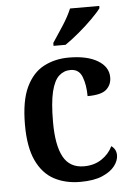

<svg xmlns="http://www.w3.org/2000/svg" viewBox="-55 -807 588 858"><g transform="rotate(-5 239.5 -378.0)"><path d="M271 10Q204 10 153.5 -17Q103 -44 74.5 -104.5Q46 -165 46 -265Q46 -373 75.5 -434.5Q105 -496 155 -522Q205 -548 267 -548Q349 -548 396.5 -519.5Q444 -491 444 -444Q444 -411 421 -390Q398 -369 336 -369Q336 -419 322 -455.5Q308 -492 270 -492Q240 -492 218 -472Q196 -452 184 -403Q172 -354 172 -266Q172 -163 200.5 -110.5Q229 -58 293 -58Q339 -58 372.5 -80.5Q406 -103 422 -137Q444 -122 444 -94Q444 -71 426 -47Q408 -23 370 -6.5Q332 10 271 10ZM204 -619Q225 -650 251.5 -691Q278 -732 292 -766H423V-756Q411 -739 382.5 -710.5Q354 -682 320 -653.5Q286 -625 258 -606H204Z"/></g></svg>

Font: Noto Serif Bengali SemiCondensed SemiBold
Style: Regular
Weight: 600
Width: 4
Designer: Juan Bruce, Universal Thirst, Indian Type Foundry and the Monotype Design Team.
Foundry: Monotype Imaging Inc.
Version: Version 2.003; ttfautohint (v1.8.4.7-5d5b)